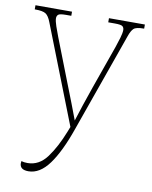

<svg xmlns="http://www.w3.org/2000/svg" viewBox="-87 -601 724 916"><g transform="rotate(10 275.0 -143.0)"><path d="M114 250Q72 250 72 218Q72 213 73 208Q86 212 103 212Q159 212 197 160.5Q235 109 266 30L275 7L89 -468Q78 -497 63.5 -506.5Q49 -516 12 -516H10V-536H187V-516H162Q131 -516 124 -509.5Q117 -503 117 -492Q117 -479 125.5 -454Q134 -429 143 -406L224 -198Q243 -149 260 -106Q277 -63 290 -27Q301 -63 315.5 -106Q330 -149 347 -198L421 -407Q429 -430 436 -454Q443 -478 443 -492Q443 -503 436 -509.5Q429 -516 398 -516H366V-536H540V-516H538Q501 -516 489.5 -505Q478 -494 469 -468L299 12Q259 127 214 188.5Q169 250 114 250Z"/></g></svg>

Font: Noto Serif Thin
Style: Regular
Weight: 100
Designer: Monotype Design Team
Foundry: Monotype Imaging Inc.
Version: Version 2.015